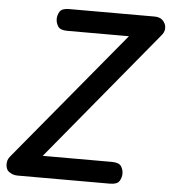

<svg xmlns="http://www.w3.org/2000/svg" viewBox="-54 -821 774 870"><g transform="rotate(5 333.0 -386.0)"><path d="M59 0Q42 0 29.5 -6.5Q17 -13 13 -18Q4 -30 4 -48.5Q4 -67 16 -82L544 -719L566 -673H225Q193 -673 183 -689Q173 -705 173 -722Q173 -741 183 -756.5Q193 -772 225 -772H613Q637 -772 650 -760Q657 -754 662 -743.5Q667 -733 666 -718.5Q665 -704 650 -687L126 -53L104 -99H478Q511 -99 521 -83.5Q531 -68 531 -50Q531 -32 521 -16Q511 0 478 0Z"/></g></svg>

Font: Edu TAS Beginner SemiBold
Style: Regular
Weight: 600
Version: Version 1.003